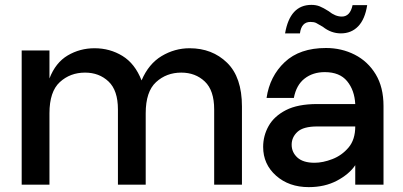

<svg xmlns="http://www.w3.org/2000/svg" viewBox="-20 -758 1656 788"><path d="M973 0H859V-309Q859 -387 820.5 -423.5Q782 -460 724 -460Q663 -460 620.5 -421Q578 -382 578 -293V0H464V-309Q464 -387 425.5 -423.5Q387 -460 329 -460Q268 -460 225.5 -421Q183 -382 183 -293V0H69V-551H183V-436Q208 -501 258 -530.5Q308 -560 368 -560Q431 -560 482.5 -528.5Q534 -497 561 -428Q590 -496 643.5 -528Q697 -560 758 -560Q851 -560 912 -500.5Q973 -441 973 -321Z M1379 -621Q1339 -621 1305 -648L1277 -664Q1268 -668 1254 -668Q1217 -668 1211 -621H1150Q1170 -738 1258 -738Q1277 -738 1292 -732Q1307 -726 1329 -712Q1356 -690 1383 -690Q1417 -690 1427 -737H1487Q1478 -679 1450 -650Q1422 -621 1379 -621ZM1247 10Q1166 10 1113 -37Q1060 -84 1060 -155Q1060 -201 1082.5 -241Q1105 -281 1153.5 -306Q1202 -331 1282 -331H1438Q1435 -388 1404.5 -425Q1374 -462 1313 -462Q1264 -462 1230 -435.5Q1196 -409 1186 -356H1074Q1087 -445 1148.5 -503Q1210 -561 1318 -561Q1382 -561 1436 -533.5Q1490 -506 1522 -453Q1554 -400 1554 -323V0H1438V-80Q1413 -43 1363 -16.5Q1313 10 1247 10ZM1271 -90Q1305 -90 1344 -105Q1383 -120 1410.5 -152.5Q1438 -185 1438 -239H1282Q1225 -239 1201 -217Q1177 -195 1177 -164Q1177 -133 1200.5 -111.5Q1224 -90 1271 -90Z"/></svg>

Font: Ulagadi Sans Medium
Style: Regular
Weight: 500
Designer: Ninad Kale (Devanagari), Jonny Pinhorn (Latin)
Foundry: Indian Type Foundry
Version: Version 3.01;March 29, 2020;FontCreator 12.0.0.2522 64-bit; 